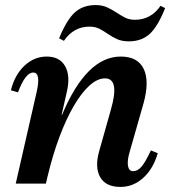

<svg xmlns="http://www.w3.org/2000/svg" viewBox="-20 -724 671 757"><path d="M455 13Q397 13 375 -25.5Q353 -64 371 -128L417 -291Q453 -415 394 -415Q364 -415 332.5 -386.5Q301 -358 271 -306.5Q241 -255 214.5 -184.5Q188 -114 168 -30H118L163 -272H225Q321 -501 456 -501Q523 -501 546.5 -452.5Q570 -404 546 -317L492 -128Q481 -92 484.5 -70.5Q488 -49 505 -49Q523 -49 538.5 -67.5Q554 -86 575 -131L602 -120Q584 -58 544.5 -22.5Q505 13 455 13ZM42 0 124 -359Q133 -398 130 -418Q127 -438 111 -438Q80 -438 51 -360L23 -368Q38 -429 76.5 -465Q115 -501 164 -501Q215 -501 236.5 -463.5Q258 -426 244 -364L161 0ZM488 -561Q461 -561 442 -569.5Q423 -578 406.5 -589.5Q390 -601 373 -610Q356 -619 333 -619Q270 -619 232 -563L213 -573Q243 -646 275 -675Q307 -704 357 -704Q383 -704 402.5 -695Q422 -686 438.5 -675Q455 -664 472 -655Q489 -646 512 -646Q575 -646 613 -701L631 -692Q602 -619 570 -590Q538 -561 488 -561Z"/></svg>

Font: Platypi Light Medium
Style: Italic
Weight: 500
Italic angle: -13°
Version: Version 1.200